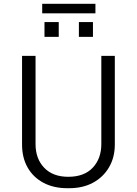

<svg xmlns="http://www.w3.org/2000/svg" viewBox="-20 -980 720 1010"><path d="M334 10Q262 10 208.5 -18.5Q155 -47 125.5 -98.5Q96 -150 96 -220V-686H167V-222Q167 -145 212.5 -97.5Q258 -50 339 -50Q423 -50 468 -98Q513 -146 513 -222V-686H584V-220Q584 -152 553.5 -100Q523 -48 469.5 -19Q416 10 344 10ZM202 -910V-960H482V-910ZM214 -786V-864H289V-786ZM395 -786V-864H469V-786Z"/></svg>

Font: Chivo ExtraLight
Style: Regular
Weight: 250
Designer: Hector Gatti
Foundry: Omnibus-Type
Version: Version 2.002